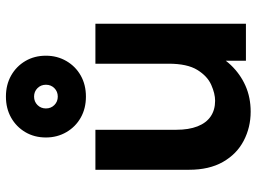

<svg xmlns="http://www.w3.org/2000/svg" viewBox="-129 -721 866 648"><g transform="rotate(-90 304.0 -397.0)"><path d="M548 -508V0H423V-121L456 -128Q439 -83 408.5 -51Q378 -19 338.5 -1.5Q299 16 251 16Q198 16 153 -7.5Q108 -31 81.5 -77.5Q55 -124 55 -192V-508H190V-235Q190 -193 201.5 -163.5Q213 -134 235 -119Q257 -104 288 -104Q312 -104 341.5 -117Q371 -130 392 -164Q413 -198 413 -261V-508ZM302 -540Q262 -540 231 -557.5Q200 -575 182 -606Q164 -637 164 -675Q164 -714 182 -744.5Q200 -775 231 -792.5Q262 -810 302 -810Q342 -810 373 -792.5Q404 -775 422 -744.5Q440 -714 440 -675Q440 -637 422 -606Q404 -575 373 -557.5Q342 -540 302 -540ZM302 -635Q319 -635 330.5 -646.5Q342 -658 342 -675Q342 -692 330.5 -703.5Q319 -715 302 -715Q285 -715 273.5 -703.5Q262 -692 262 -675Q262 -658 273.5 -646.5Q285 -635 302 -635Z"/></g></svg>

Font: Fustat ExtraBold
Style: Regular
Weight: 800
Designer: Mohamed Gaber, Khaled Hosny, Laura Garcia Mut
Foundry: Kief Type Foundry, Alif Type Foundry, Hard Type Foundry
Version: Version 1.007